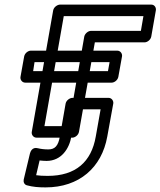

<svg xmlns="http://www.w3.org/2000/svg" viewBox="-20 -573 697 834"><path d="M592 -439H376C361 -439 348 -425 346 -414L278 -25H173L257 -503H603ZM608 -389C619 -389 634 -399 637 -414L657 -528C659 -539 652 -553 637 -553H241C230 -553 214 -543 211 -528L118 0C116 11 124 25 139 25H294C305 25 320 15 323 0L392 -389ZM449 -264H124L130 -303H456ZM465 -214C476 -214 491 -224 494 -239L510 -328C512 -339 504 -353 489 -353H114C103 -353 88 -343 85 -328L69 -239C67 -228 75 -214 90 -214ZM182 126C247 126 281 72 290 20L311 -98H417L396 20C377 130 309 191 187 191C166 191 150 190 137 188L152 124C162 125 172 126 182 126ZM190 76C172 76 157 74 145 71C119 64 112 87 110 94L83 207C81 217 85 229 97 232C123 239 147 241 178 241C324 241 422 155 446 20L472 -123C474 -134 466 -148 451 -148H295C284 -148 268 -138 265 -123L240 20C233 61 218 76 190 76Z"/></svg>

Font: Asimov
Style: WidOuIt
Weight: 500
Designer: Google
Version: Version 2.000980; 2014